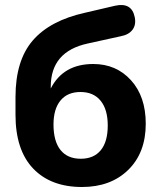

<svg xmlns="http://www.w3.org/2000/svg" viewBox="-20 -737 644 768"><path d="M308 11Q183 11 112.5 -63Q42 -137 42 -278V-349Q42 -495 111 -575Q180 -655 320 -686L440 -714Q507 -729 519 -668Q525 -638 510 -618Q495 -598 463 -592L331 -563Q183 -531 183 -390V-383Q233 -481 353 -481Q445 -481 504 -416Q563 -351 563 -242Q563 -126 493 -57.5Q423 11 308 11ZM303 -102Q355 -102 383 -136Q411 -170 411 -235Q411 -299 382.5 -334Q354 -369 302 -369Q250 -369 222 -335Q194 -301 194 -239Q194 -172 222 -137Q250 -102 303 -102Z"/></svg>

Font: Nunito ExtraBold
Style: Regular
Weight: 800
Designer: Vernon Adams
Foundry: Vernon Adams
Version: Version 3.602